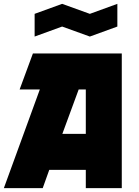

<svg xmlns="http://www.w3.org/2000/svg" viewBox="-20 -978 723 998"><path d="M0 0 187 -513H82L151 -700H613V0H426V-95H236L202 0ZM303 -958 447 -906 590 -958V-840L447 -788L303 -840L160 -788V-906ZM426 -282V-513H389L304 -282Z"/></svg>

Font: Clickuper
Style: Bold
Weight: 700
Designer: Denis Ignatov
Foundry: Denis Ignatov
Version: Version 1.10 April 16, 2021